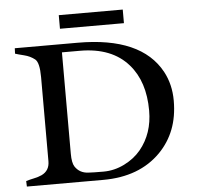

<svg xmlns="http://www.w3.org/2000/svg" viewBox="-54 -824 900 879"><g transform="rotate(-5 396.5 -384.5)"><path d="M247.6 -598.1V-132.3Q247.6 -89.8 259.3 -72.3Q280.3 -41 319.8 -39.1Q340.3 -37.6 389.9 -37.6Q439.5 -37.6 485.8 -60.5Q532.2 -83.5 562.5 -120.1Q622.1 -192.9 622.1 -297.4Q622.1 -431.6 552.7 -510.7Q476.6 -598.1 329.6 -598.1ZM142.6 -493.2Q142.6 -560.5 123 -576.2Q102.1 -592.8 74.2 -599.6Q46.4 -606.4 33.2 -610.8L34.2 -635.7H323.2Q615.2 -635.7 706.1 -467.8Q738.3 -407.7 738.3 -333.7Q738.3 -259.8 715.8 -201.9Q693.4 -144 649.4 -99.1Q551.8 0 385.3 0H34.2L33.2 -25.4Q50.8 -30.8 70.1 -34.7Q89.4 -38.6 105.5 -45.9Q142.6 -63.5 142.6 -106.9ZM248 -706.5V-769H542V-706.5Z"/></g></svg>

Font: RadleyRegular
Style: Regular
Weight: 400
Designer: vernon adams
Foundry: vernon adams
Version: Version 1.000;PS 001.001;hotconv 1.0.56